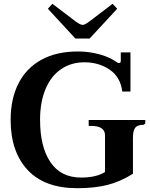

<svg xmlns="http://www.w3.org/2000/svg" viewBox="-20 -981 792 1011"><path d="M232 -935 256 -961 381 -866Q404 -850 415 -850Q427 -850 448 -866L573 -961L597 -935L452 -778H377ZM36 -350Q36 -460 77 -541Q118 -622 197.5 -666Q277 -710 391 -710Q451 -710 507 -694Q563 -678 597 -652Q602 -649 606 -649Q616 -649 616 -660V-705H667V-499H624Q614 -576 557 -614.5Q500 -653 425 -653Q354 -653 301 -616.5Q248 -580 219.5 -511.5Q191 -443 191 -350Q191 -207 246 -126.5Q301 -46 407 -46Q486 -46 533 -75V-268Q533 -318 460 -318H447V-349H745V-331L737 -324Q705 -324 692.5 -309Q680 -294 680 -255V-66Q613 -24 545 -7Q477 10 387 10Q215 10 125.5 -86Q36 -182 36 -350Z"/></svg>

Font: Taviraj DemiBold
Style: Regular
Weight: 600
Designer: Katatrad Team
Foundry: CadsonDemak
Version: Version 1.030